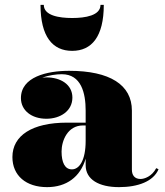

<svg xmlns="http://www.w3.org/2000/svg" viewBox="-20 -759 677 789"><path d="M160 -739H146.5C146.5 -608 196.5 -550 276.5 -550C356.5 -550 406.5 -608 406.5 -739H393C393 -695 330.5 -685 276.5 -685C222.5 -685 160 -695 160 -739ZM255 -255C113 -255 31 -202.5 31 -113.5C31 -37.5 87 10 173.5 10C252.5 10 310 -31.5 332 -107V-80C332 -21 387 10 469 10C547 10 610.5 -13.5 631.5 -63.5L622 -68C604 -33.5 573 -23.5 557.5 -23.5C532.5 -23.5 522 -40 522 -61.5V-304.5C522 -410.5 431.5 -468 264 -468C173 -468 66 -443 66 -356C66 -305 110 -271 170.5 -271C228 -271 277.5 -303 277.5 -358C277.5 -412 229 -441 170.5 -441C165 -441 159 -440.5 153.5 -440C181.5 -450 211.5 -454 234 -454C314 -454 332 -376.5 332 -304.5V-255ZM275.5 -63C246.5 -63 233 -91.5 233 -136.5C233 -181 258 -243.5 321 -243.5H332V-180.5C332 -99 305.5 -63 275.5 -63Z"/></svg>

Font: Bodoni* 16pt Fatface
Style: Regular
Weight: 900
Version: Version 2.3